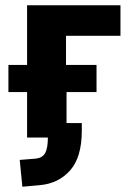

<svg xmlns="http://www.w3.org/2000/svg" viewBox="-20 -523 504 730"><path d="M65 187 55 85 117 80Q142 77 152 58.5Q162 40 162 0H83V-173H12V-276H83V-503H438V-387H231V-276H347V-173H233V-55H291V-26Q291 75 246.5 125Q202 175 131 181Z"/></svg>

Font: Nunito Sans 7pt Condensed ExtraBold
Style: Regular
Weight: 800
Width: 3
Designer: Vernon Adams
Foundry: Vernon Adams
Version: Version 3.101;gftools[0.9.27]